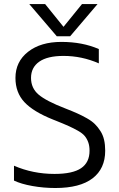

<svg xmlns="http://www.w3.org/2000/svg" viewBox="-20 -923 595 958"><path d="M263.2 -742.2 126 -902.8H205.1L296.9 -789.1L389.2 -902.8H466.8L330.1 -742.2ZM255.9 15.1Q197.8 15.1 141.6 5.1Q85.4 -4.9 49.8 -22V-96.2Q144 -55.2 252 -55.2Q342.3 -55.2 384.5 -83.7Q426.8 -112.3 426.8 -170.9Q426.8 -195.3 420.2 -213.4Q413.6 -231.4 402.6 -244.6Q391.6 -257.8 368.7 -270.8Q345.7 -283.7 321.8 -294.4Q297.9 -305.2 256.3 -321.8Q249 -324.7 245.1 -326.2Q146 -365.7 101.6 -413.6Q57.1 -461.4 57.1 -534.2Q57.1 -615.2 120.1 -664.6Q183.1 -713.9 286.1 -713.9Q391.6 -713.9 473.1 -678.2V-606.9Q388.2 -644 296.9 -644Q216.8 -644 175.8 -615.2Q134.8 -586.4 134.8 -534.2Q134.8 -482.9 172.9 -450.7Q210.9 -418.5 306.2 -381.8Q341.3 -368.2 365.2 -357.4Q389.2 -346.7 413.8 -332.8Q438.5 -318.8 453.6 -303.7Q468.8 -288.6 481.2 -269Q493.7 -249.5 499.3 -225.3Q504.9 -201.2 504.9 -170.9Q504.9 -81.5 441.9 -33.2Q378.9 15.1 255.9 15.1Z"/></svg>

Font: Prompt Light
Style: Regular
Weight: 300
Designer: Katatrad Team
Foundry: CadsonDemak
Version: Version 1.000;PS 001.000;hotconv 1.0.88;makeotf.lib2.5.64775